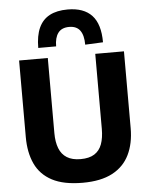

<svg xmlns="http://www.w3.org/2000/svg" viewBox="-64 -1031 855 1095"><g transform="rotate(-5 364.0 -483.0)"><path d="M365.4 13.3Q256.4 13.3 190.2 -21.6Q123.9 -56.6 93.9 -121.2Q63.8 -185.8 63.8 -274.1Q63.8 -293.4 63.8 -325.6Q63.8 -357.8 63.8 -396.7Q63.8 -435.5 63.8 -474.4Q63.8 -543.6 63.8 -599Q63.8 -654.4 63.8 -713H228.1Q228.1 -654.4 228.1 -599Q228.1 -543.6 228.1 -474.4V-283.1Q228.1 -231.9 242.2 -195.8Q256.2 -159.8 286.4 -141Q316.6 -122.1 364.8 -122.1Q414.2 -122.1 443.8 -141Q473.4 -159.8 486.6 -195.8Q499.8 -231.9 499.8 -283.5V-474.4Q499.8 -543.6 499.8 -599Q499.8 -654.4 499.8 -713H664.1Q664.1 -654.4 664.1 -599Q664.1 -543.6 664.1 -474.4Q664.1 -435.5 664.1 -396.2Q664.1 -356.9 664.1 -324.3Q664.1 -291.8 664.1 -273.5Q664.1 -185.5 632.6 -121.1Q601.2 -56.6 535.2 -21.6Q469.2 13.3 365.4 13.3ZM447.3 -770.1Q447.3 -823.6 427.2 -851.3Q407.1 -878.9 364.8 -878.9Q321.9 -878.9 301.6 -851.9Q281.2 -824.9 281.2 -774.8H178.9Q178.9 -844.4 199.4 -889.6Q220 -934.9 261.3 -956.9Q302.6 -978.8 364.8 -978.8Q456.5 -978.8 503 -929.1Q549.6 -879.3 549.6 -774.8Z"/></g></svg>

Font: Commissioner Thin
Style: Regular
Weight: 100
Designer: Kostas Bartsokas
Foundry: Kostas Bartsokas
Version: Version 1.001;gftools[0.9.23]